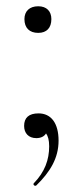

<svg xmlns="http://www.w3.org/2000/svg" viewBox="-20 -433 263 613"><path d="M102 -328C129 -328 144 -344 144 -372C144 -397 129 -413 102 -413C74 -413 58 -397 58 -372C58 -344 74 -328 102 -328ZM103 -71C72 -71 57 -57 57 -31C57 -8 71 8 96 8C110 8 121 3 127 -7C133 1 137 14 137 34C137 77 123 116 88 152C84 156 91 163 96 159C140 116 167 72 167 16C167 -40 143 -71 103 -71Z"/></svg>

Font: Cormorant SC
Style: Regular
Weight: 400
Designer: Christian Thalmann (Catharsis Fonts)
Version: Version 1.000;PS 001.000;hotconv 1.0.70;makeotf.lib2.5.58329